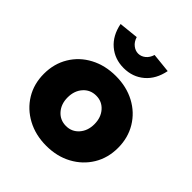

<svg xmlns="http://www.w3.org/2000/svg" viewBox="-212 -924 1078 1078"><g transform="rotate(45 326.5 -385.5)"><path d="M327 10Q242 10 175 -26Q108 -62 70 -124.5Q32 -187 32 -267Q32 -347 70 -410Q108 -473 175 -508.5Q242 -544 327 -544Q412 -544 478.5 -508.5Q545 -473 583 -410Q621 -347 621 -267Q621 -187 583 -124.5Q545 -62 478.5 -26Q412 10 327 10ZM327 -147Q373 -147 403 -181Q433 -215 433 -267Q433 -320 403 -354Q373 -388 327 -388Q280 -388 250 -354Q220 -320 220 -267Q220 -215 250 -181Q280 -147 327 -147ZM326 -606Q255 -606 204.5 -649Q154 -692 139 -769L255 -781Q264 -752 284 -736.5Q304 -721 326 -721Q349 -721 368.5 -736.5Q388 -752 397 -781L513 -769Q498 -692 447.5 -649Q397 -606 326 -606Z"/></g></svg>

Font: Lexend Deca ExtraBold
Style: Regular
Weight: 800
Designer: Bonnie Shaver-Troup, Thomas Jockin
Foundry: Lexend
Version: Version 1.008; ttfautohint (v1.8.4.7-5d5b)